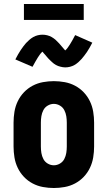

<svg xmlns="http://www.w3.org/2000/svg" viewBox="-20 -935 540 963"><path d="M250 8Q223 8 195.5 3Q168 -2 143.5 -15Q119 -28 100 -48Q81 -68 69 -93Q57 -118 52.5 -145.5Q48 -173 48 -200V-320Q48 -347 52.5 -374.5Q57 -402 69 -427Q81 -452 100 -472Q119 -492 143.5 -505Q168 -518 195.5 -523Q223 -528 250 -528Q277 -528 304.5 -523Q332 -518 356.5 -505Q381 -492 400 -472Q419 -452 431 -427Q443 -402 447.5 -374.5Q452 -347 452 -320V-200Q452 -173 447.5 -145.5Q443 -118 431 -93Q419 -68 400 -48Q381 -28 356.5 -15Q332 -2 304.5 3Q277 8 250 8ZM250 -106Q266 -106 280.5 -114.5Q295 -123 302.5 -137.5Q310 -152 312.5 -168Q315 -184 315 -200V-320Q315 -336 312.5 -352Q310 -368 302.5 -382.5Q295 -397 280.5 -405.5Q266 -414 250 -414Q234 -414 219.5 -405.5Q205 -397 197.5 -382.5Q190 -368 187.5 -352Q185 -336 185 -320V-200Q185 -184 187.5 -168Q190 -152 197.5 -137.5Q205 -123 219.5 -114.5Q234 -106 250 -106ZM307 -597Q301 -597 295 -598Q289 -599 283 -600.5Q277 -602 271.5 -604Q266 -606 260.5 -609Q255 -612 250.5 -615.5Q246 -619 241 -623.5Q236 -628 231.5 -632.5Q227 -637 223 -641Q219 -645 215.5 -649.5Q212 -654 207.5 -659Q203 -664 199 -668.5Q195 -673 193 -676Q186 -670 181 -663Q176 -656 170 -647Q164 -638 157.5 -626Q151 -614 143 -600L57 -637Q64 -650 70.5 -662Q77 -674 84 -684Q91 -694 97.5 -703Q104 -712 110.5 -719Q117 -726 126.5 -734.5Q136 -743 146.5 -749Q157 -755 169 -758Q181 -761 193 -761Q205 -761 217 -758Q229 -755 239.5 -749Q250 -743 259.5 -734.5Q269 -726 276.5 -717.5Q284 -709 292 -699.5Q300 -690 307 -682Q314 -688 319 -695Q324 -702 330 -711Q336 -720 342.5 -732Q349 -744 357 -759L443 -721Q436 -708 429.5 -696Q423 -684 416 -674Q409 -664 402.5 -655.5Q396 -647 389.5 -639.5Q383 -632 373.5 -623.5Q364 -615 353.5 -609Q343 -603 331 -600Q319 -597 307 -597ZM100 -835V-915H400V-835Z"/></svg>

Font: Iosevka SS04 Heavy
Style: Regular
Weight: 900
Monospace: yes
Designer: Belleve Invis
Foundry: Belleve Invis
Version: Version 19.0.0; ttfautohint (v1.8.4)